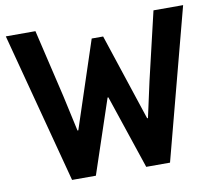

<svg xmlns="http://www.w3.org/2000/svg" viewBox="-79 -812 1014 904"><g transform="rotate(-10 428.0 -360.0)"><path d="M194.3 0 4.4 -719.7H146L222.2 -396L259.8 -224.6H263.7L400.9 -639.6H455.6L592.8 -224.6H596.7L634.3 -396L710.4 -719.7H852.1L662.6 0H548.8L430.2 -353H426.3L308.1 0Z"/></g></svg>

Font: Reddit Sans Condensed
Style: Bold
Weight: 700
Designer: Stephen Hutchings
Foundry: Reddit
Version: Version 1.014